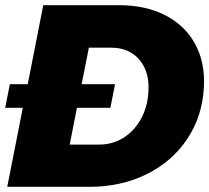

<svg xmlns="http://www.w3.org/2000/svg" viewBox="-23 -721 808 741"><path d="M764 -385Q758 -272 699.5 -184.5Q641 -97 542.5 -48.5Q444 0 322 0H5L65 -305H-3L15 -396H84L144 -701H436Q540 -701 616 -661.5Q692 -622 730.5 -550.5Q769 -479 764 -385ZM406 -537H320L292 -396H421L403 -305H274L246 -163H360Q411 -163 453 -189Q495 -215 521 -262Q547 -309 550 -370Q554 -445 514.5 -491Q475 -537 406 -537Z"/></svg>

Font: TypoPRO Montserrat
Style: Italic
Weight: 800
Italic angle: -11.3°
Designer: Julieta Ulanovsky
Foundry: Julieta Ulanovsky
Version: Version 6.001